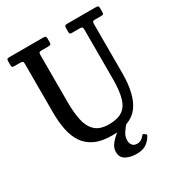

<svg xmlns="http://www.w3.org/2000/svg" viewBox="-216 -893 1148 1232"><g transform="rotate(-30 358.0 -277.0)"><path d="M521 -684H462.5Q452 -684 448.8 -687.5Q445.5 -691 445.5 -702V-728Q445.5 -742 449.5 -746Q453.5 -750 466.5 -750H677Q690 -750 694.5 -746.8Q699 -743.5 699 -729.5V-703.5Q699 -690 694.8 -687Q690.5 -684 679.5 -684H637.5Q622.5 -684 618.2 -680.5Q614 -677 614 -663V-300Q614 -139 556 -61.8Q498 15.5 358.5 15.5Q282 15.5 232 -8Q182 -31.5 153.8 -74.2Q125.5 -117 114 -175Q102.5 -233 102.5 -301.5V-662.5Q102.5 -677.5 96.5 -680.8Q90.5 -684 77 -684H36Q23 -684 20.2 -688.2Q17.5 -692.5 17.5 -706V-730.5Q17.5 -743.5 22.2 -746.8Q27 -750 39 -750H286.5Q299 -750 304.2 -747Q309.5 -744 309.5 -730.5V-706.5Q309.5 -691.5 304.8 -687.8Q300 -684 285.5 -684H242.5Q225.5 -684 221.2 -680.2Q217 -676.5 217 -660V-313Q217 -237.5 229 -179.8Q241 -122 275.5 -89.2Q310 -56.5 377.5 -56.5Q441 -56.5 477.2 -81Q513.5 -105.5 528.2 -159Q543 -212.5 543 -300V-661Q543 -676 539.2 -680Q535.5 -684 521 -684ZM436.5 196.5Q391.5 196.5 358.2 179Q325 161.5 325 118.5Q325 88.5 347 61.2Q369 34 399.8 11Q430.5 -12 457.5 -30Q475.5 -42.5 483.5 -33Q491.5 -24.5 478.5 -10.5Q461.5 9 443.2 35.2Q425 61.5 425 92Q425 111 435.8 126.2Q446.5 141.5 472 141.5Q490 141.5 503 132.8Q516 124 524 112.5Q531 103 538.5 109L549 117Q554 120.5 554 123Q554 125.5 551 131Q536 158.5 509.5 177.5Q483 196.5 436.5 196.5Z"/></g></svg>

Font: Besley* Narrow Medium
Style: Regular
Weight: 500
Width: 4
Designer: Owen Earl
Foundry: indestructible type*
Version: Version 3.000; ttfautohint (v1.8.3)